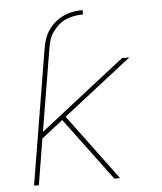

<svg xmlns="http://www.w3.org/2000/svg" viewBox="-53 -789 706 836"><g transform="rotate(-5 300.0 -371.5)"><path d="M160 -592Q163 -612 170 -632.5Q177 -653 189.5 -671Q202 -689 219.5 -703.5Q237 -718 257 -727Q277 -736 297.5 -739.5Q318 -743 339 -743V-724Q321 -724 302.5 -721Q284 -718 266 -710.5Q248 -703 233 -690Q218 -677 206.5 -661Q195 -645 189.5 -627.5Q184 -610 181 -592ZM413 0 209 -274 116 -201 83 0H62L160 -592H181L121 -230L492 -520H524L225 -287L438 0Z"/></g></svg>

Font: Iosevka Thin Extended Oblique
Style: Regular
Weight: 100
Width: 7
Italic angle: -9°
Monospace: yes
Designer: Belleve Invis
Foundry: Belleve Invis
Version: Version 32.5.0; ttfautohint (v1.8.4)